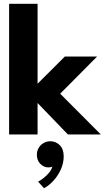

<svg xmlns="http://www.w3.org/2000/svg" viewBox="-20 -708 551 1011"><path d="M321.6 -410.5H491.4L296.9 -214.6L510.9 0H337.5L177.9 -165.6V0H28V-688H177.9V-267.1ZM244.5 35.8Q273.8 35.8 294.6 56.3Q315.4 76.7 315.4 115.6Q315.4 149.9 301 182.7Q286.5 215.6 262.9 241.9Q239.3 268.2 211.8 283.3L180.6 248.4Q193.9 241.5 209.4 229.5Q224.9 217.5 237.8 202Q250.8 186.5 255.9 169.3Q248.3 173.5 234.4 173.5Q211 173.4 192.6 155.2Q174.2 137.1 174.2 106.3Q174.2 86.5 183.7 70.6Q193.2 54.7 209.3 45.3Q225.3 35.8 244.5 35.8Z"/></svg>

Font: League Spartan Extralight
Style: Regular
Weight: 200
Foundry: The League of Moveable Type
Version: Version 2.300; ttfautohint (v1.8.3)